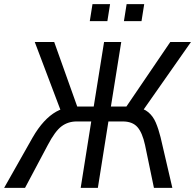

<svg xmlns="http://www.w3.org/2000/svg" viewBox="-42 -908 943 928"><path d="M-22 0 116 -244Q142 -289 170.5 -320Q199 -351 230 -368.5Q261 -386 297 -389L255 -364L126 -705H220L337 -377L327 -393H411L461 -705H544L494 -393H588L558 -377L781 -705H881L642 -364L615 -389Q652 -385 675 -365.5Q698 -346 711 -315.5Q724 -285 734 -245L791 0H702L659 -207Q646 -267 622 -294Q598 -321 551 -321H482L431 0H348L399 -321H329Q287 -321 255.5 -297.5Q224 -274 189 -207L79 0ZM557 -806 570 -888H655L642 -806ZM392 -806 405 -888H490L477 -806Z"/></svg>

Font: Nunito Sans 7pt Condensed
Style: Italic
Weight: 400
Width: 3
Italic angle: -9°
Designer: Vernon Adams
Foundry: Vernon Adams
Version: Version 3.101;gftools[0.9.27]